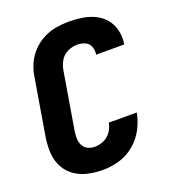

<svg xmlns="http://www.w3.org/2000/svg" viewBox="-137 -844 849 954"><g transform="rotate(-20 288.0 -367.5)"><path d="M245 8Q288 8 331.5 -4.5Q375 -17 411.5 -47.5Q448 -78 469.5 -118.5Q491 -159 499 -203H351Q347 -178 332 -156.5Q317 -135 293 -124.5Q269 -114 246 -114Q226 -114 209.5 -122Q193 -130 184.5 -146Q176 -162 175 -181Q174 -200 177 -219L228 -524Q232 -549 245.5 -573Q259 -597 284.5 -609Q310 -621 335 -621Q357 -621 376 -613Q395 -605 403 -585.5Q411 -566 408 -545L407 -542H556L557 -548Q562 -584 553.5 -618Q545 -652 523.5 -677.5Q502 -703 471.5 -717.5Q441 -732 406 -737.5Q371 -743 335 -743Q301 -743 266.5 -737Q232 -731 199.5 -714Q167 -697 141.5 -670Q116 -643 101.5 -610.5Q87 -578 82 -544L31 -239Q25 -198 27.5 -158.5Q30 -119 48 -85.5Q66 -52 97 -30.5Q128 -9 166.5 -0.5Q205 8 245 8Z"/></g></svg>

Font: Iosevka Sparkle Heavy Oblique
Style: Regular
Weight: 900
Italic angle: -9°
Designer: Belleve Invis
Foundry: Belleve Invis
Version: Version 4.5.0; ttfautohint (v1.8.3)